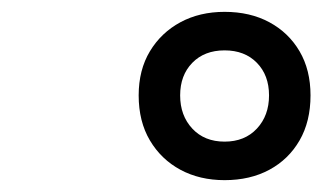

<svg xmlns="http://www.w3.org/2000/svg" viewBox="-20 -910 544 324"><path d="M359 -606Q317 -606 284.5 -623.5Q252 -641 233 -673Q214 -705 214 -749Q214 -792 233 -823.5Q252 -855 284.5 -872.5Q317 -890 359 -890Q402 -890 434.5 -872.5Q467 -855 485.5 -823.5Q504 -792 504 -749Q504 -705 485.5 -673Q467 -641 434.5 -623.5Q402 -606 359 -606ZM359 -671Q393 -671 413.5 -693Q434 -715 434 -749Q434 -783 413.5 -804Q393 -825 359 -825Q325 -825 304.5 -804Q284 -783 284 -749Q284 -715 304.5 -693Q325 -671 359 -671Z"/></svg>

Font: Playwrite DK Loopet
Style: Regular
Weight: 400
Designer: Veronika Burian, José Scaglione
Foundry: TypeTogether
Version: Version 1.002